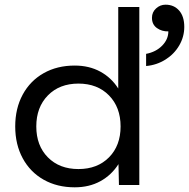

<svg xmlns="http://www.w3.org/2000/svg" viewBox="-20 -790 807 820"><path d="M486 -89Q456 -42 408.5 -16Q361 10 299 10Q224 10 166.5 -22.5Q109 -55 77 -114Q45 -173 45 -250Q45 -327 77 -386Q109 -445 166.5 -477.5Q224 -510 299 -510Q361 -510 408.5 -484Q456 -458 485 -412V-760H575V0H488ZM495 -250Q495 -332 445.5 -382.5Q396 -433 315 -433Q234 -433 184.5 -382.5Q135 -332 135 -250Q135 -168 184.5 -118Q234 -68 315 -68Q396 -68 445.5 -118Q495 -168 495 -250ZM767 -675Q767 -633 745.5 -596Q724 -559 686.5 -535.5Q649 -512 604 -508V-560Q646 -568 672.5 -595Q699 -622 699 -656Q672 -655 650.5 -670Q629 -685 629 -714Q629 -738 646.5 -754Q664 -770 687 -770Q723 -770 745 -745Q767 -720 767 -675Z"/></svg>

Font: Goli
Style: Regular
Weight: 400
Designer: jaikishan Patel
Foundry: MagicType
Version: Version 1.000